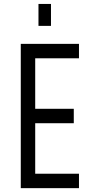

<svg xmlns="http://www.w3.org/2000/svg" viewBox="-20 -978 472 998"><path d="M390.5 -750V-675H163V-412.5H363.5V-337.5H163V-75H390.5V0H88V-750ZM180 -843.5V-957.5H245V-843.5Z"/></svg>

Font: Mohave
Style: Regular
Weight: 400
Designer: Gumpita Rahayu
Foundry: Tokotype
Version: Version 2.003; ttfautohint (v1.8.3)